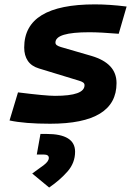

<svg xmlns="http://www.w3.org/2000/svg" viewBox="-20 -547 626 864"><path d="M205.6 9.8Q147.9 9.8 102.3 6.1Q56.6 2.4 22.9 -4.9L61 -131.3Q123.5 -123.5 165 -119.6Q206.5 -115.7 227.5 -115.7Q294.4 -115.7 327.4 -127.7Q360.4 -139.6 360.4 -163.6Q360.4 -171.4 353.8 -176Q347.2 -180.7 335 -184.1L155.8 -238.8Q121.6 -249 105.2 -273.2Q88.9 -297.4 88.9 -333Q88.9 -430.7 168.2 -479Q247.6 -527.3 406.7 -527.3Q439.5 -527.3 475.1 -524.9Q510.7 -522.5 549.8 -517.6L514.2 -395Q473.6 -398.4 440.7 -400.1Q407.7 -401.9 381.8 -401.9Q305.2 -401.9 267.3 -390.4Q229.5 -378.9 229.5 -355.5Q229.5 -348.1 235.8 -343.5Q242.2 -338.9 253.9 -335.4L391.6 -295.4Q447.8 -278.8 476.1 -248.5Q504.4 -218.3 504.4 -172.9Q504.4 -81.5 429.9 -35.9Q355.5 9.8 205.6 9.8ZM201.2 296.9 125 233.9Q155.3 212.4 177.5 195.6Q199.7 178.7 199.7 163.6Q199.7 148.4 177.2 148.4H145.5L162.1 55.7H189Q317.9 55.7 317.9 135.7Q317.9 186 283.7 224.9Q249.5 263.7 201.2 296.9Z"/></svg>

Font: Cascadia Mono NF
Style: Italic
Weight: 400
Italic angle: -10°
Monospace: yes
Designer: Aaron Bell
Foundry: Saja Typeworks
Version: Version 2404.023